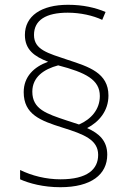

<svg xmlns="http://www.w3.org/2000/svg" viewBox="-20 -780 557 802"><path d="M79 -395C79 -302 149 -276 241 -247C331 -219 390 -196 390 -133C390 -73 345 -31 233 -31C172 -31 113 -46 64 -70V-31C102 -14 161 2 232 2C361 2 428 -51 428 -134C428 -193 393 -223 344 -245C394 -271 433 -317 433 -381C433 -475 352 -501 263 -530C180 -558 122 -572 122 -634C122 -696 172 -727 263 -727C316 -727 369 -715 407 -697L421 -730C378 -748 327 -760 264 -760C152 -760 84 -713 84 -634C84 -572 124 -544 181 -522C122 -501 79 -460 79 -395ZM115 -397C115 -458 163 -491 223 -507C338 -477 397 -447 397 -379C397 -323 361 -282 310 -260L258 -277C174 -305 115 -324 115 -397Z"/></svg>

Font: Noto Sans Sinhala ExtraLight
Style: Regular
Weight: 200
Designer: Jelle Bosma - Monotype Design Team
Foundry: Monotype Imaging Inc.
Version: Version 2.006